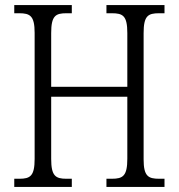

<svg xmlns="http://www.w3.org/2000/svg" viewBox="-20 -734 701 754"><path d="M36 0H262V-32H241C198 -32 181 -43 181 -110V-354H480V-111C480 -43 463 -32 419 -32H398V0H626V-32H605C562 -32 544 -42 544 -108V-604C544 -672 561 -682 605 -682H626V-714H398V-682H419C463 -682 480 -672 480 -604V-393H181V-604C181 -672 198 -682 241 -682H262V-714H36V-682H55C98 -682 116 -672 116 -605V-110C116 -43 99 -32 56 -32H36Z"/></svg>

Font: Noto Serif Sinhala Condensed Light
Style: Regular
Weight: 300
Width: 3
Designer: Jelle Bosma - Monotype Design Team
Foundry: Monotype Imaging Inc.
Version: Version 2.007